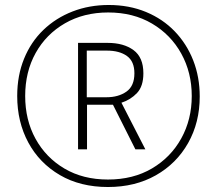

<svg xmlns="http://www.w3.org/2000/svg" viewBox="-20 -742 870 770"><path d="M413 8Q302 8 220 -40Q138 -88 93.5 -170.5Q49 -253 49 -357Q49 -439 76.5 -506.5Q104 -574 154 -622Q204 -670 271 -696Q338 -722 416 -722Q498 -722 565.5 -694Q633 -666 681 -616Q729 -566 755 -499.5Q781 -433 781 -355Q781 -251 734.5 -168.5Q688 -86 605 -39Q522 8 413 8ZM413 -22Q514 -22 589.5 -66.5Q665 -111 707 -187Q749 -263 749 -357Q749 -451 707 -527Q665 -603 589.5 -647.5Q514 -692 414 -692Q316 -692 240.5 -648.5Q165 -605 123 -529.5Q81 -454 81 -357Q81 -261 122.5 -185.5Q164 -110 238.5 -66Q313 -22 413 -22ZM293 -143V-570H412Q476 -570 515.5 -541Q555 -512 555 -448Q555 -396 529.5 -369Q504 -342 467 -330L563 -143H523L433 -322H329V-143ZM407 -352Q455 -352 487 -374.5Q519 -397 519 -448Q519 -496 489 -517.5Q459 -539 409 -539H328V-352Z"/></svg>

Font: Noto Sans Khmer UI ExtraCondensed ExtraLight
Style: Regular
Weight: 200
Width: 2
Designer: Danh Hong and the Monotype Design Team
Foundry: Monotype Imaging Inc.
Version: Version 2.002; ttfautohint (v1.8.4.7-5d5b)